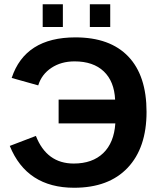

<svg xmlns="http://www.w3.org/2000/svg" viewBox="-20 -874 751 904"><path d="M327 -104Q415 -104 466 -153Q517 -202 523 -293H256V-405H522Q518 -491 468.5 -538Q419 -585 331 -585Q268 -585 222 -554.5Q176 -524 160 -472L35 -507Q98 -698 335 -698Q498 -698 584 -608Q670 -518 670 -347Q670 -178 581 -84Q492 10 329 10Q106 10 26 -187L149 -234Q200 -104 327 -104ZM499 -747H403V-854H499ZM276 -747H181V-854H276Z"/></svg>

Font: Libra Sans
Style: Bold
Weight: 700
Foundry: Context Ltd
Version: Version 1.000